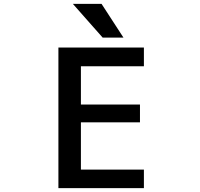

<svg xmlns="http://www.w3.org/2000/svg" viewBox="-20 -979 1040 1000"><path d="M401.4 -633.8V-434.6H709V-341.8H401.4V-95.7H729.5V1H284.2V-731.4H729.5V-633.8ZM508.8 -959 623 -783.2H514.6L359.4 -959Z"/></svg>

Font: Gen Shin Gothic Monospace Medium
Style: Regular
Weight: 500
Designer: [Source Han Sans]
Ryoko NISHIZUKA  (kana & ideographs); Paul D. Hunt (Latin, Greek & Cyrillic); Wenlong ZHANG  (bopomofo
Version: Version 1.002.20150607